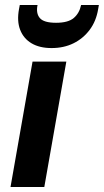

<svg xmlns="http://www.w3.org/2000/svg" viewBox="-20 -747 415 767"><path d="M22 0 110 -501H245L157 0ZM186 -555Q138 -555 106 -574Q74 -593 60.5 -628Q47 -663 56 -711L59 -727H130Q123 -694 139 -675Q155 -656 204 -656Q252 -656 274.5 -675Q297 -694 304 -727H375L372 -710Q364 -662 338 -627.5Q312 -593 273.5 -574Q235 -555 186 -555Z"/></svg>

Font: DM Sans 17pt
Style: Bold Italic
Weight: 700
Italic angle: -10°
Version: Version 4.004;gftools[0.9.30]